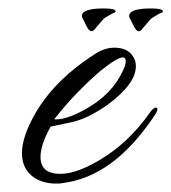

<svg xmlns="http://www.w3.org/2000/svg" viewBox="-20 -427 406 455"><path d="M112 8Q83 8 61 -6Q32 -26 32 -64Q32 -105 67 -164Q114 -241 205 -299Q228 -314 251 -314Q281 -314 294 -295Q302 -284 302 -270Q302 -228 234 -178Q214 -164 191.5 -152.5Q169 -141 143 -136L100 -127Q76 -84 76 -55Q76 -15 123 -15Q160 -15 213 -46Q284 -87 335 -160Q343 -172 350 -172Q353 -172 353 -168Q353 -163 346 -153Q249 -7 127 7Q123 8 119.5 8Q116 8 112 8ZM112 -144Q140 -144 184 -169Q246 -204 271 -259Q278 -273 278 -282Q278 -291 271 -291Q258 -291 218 -259Q189 -234 161.5 -205.5Q134 -177 109 -145Q108 -144 112 -144ZM309 -353Q303 -353 297 -365Q289 -382 287.5 -384Q286 -386 286 -389Q286 -407 338 -407Q366 -407 366 -400Q366 -399 365 -398Q355 -394 338 -383L315 -356Q312 -353 309 -353ZM197 -353Q191 -353 185 -365Q177 -382 175.5 -384Q174 -386 174 -389Q174 -407 226 -407Q254 -407 254 -400Q254 -399 253 -398Q243 -394 226 -383L203 -356Q200 -353 197 -353Z"/></svg>

Font: Ephesis
Style: Regular
Weight: 400
Designer: Robert E. Leuschke
Foundry: Robert E. Leuschke
Version: Version 1.010; ttfautohint (v1.8.3)